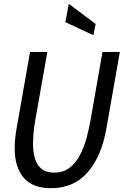

<svg xmlns="http://www.w3.org/2000/svg" viewBox="-20 -972 648 1006"><path d="M247 14Q150.5 14 103.8 -41.2Q57 -96.5 57 -194.5Q57 -220.5 59.5 -245.5Q62 -270.5 66.5 -296.5L137.5 -700H228L165 -343Q153 -275 153 -220Q153 -176.5 163 -142Q173 -107.5 197 -87.5Q221 -67.5 263 -67.5Q312 -67.5 345 -93.2Q378 -119 399.5 -160.5Q421 -202 433.8 -250Q446.5 -298 454.5 -343L517 -700H608L537 -296.5Q511.5 -152 439 -69Q366.5 14 247 14ZM469.5 -787.5 322.5 -856 340.5 -952 481 -846.5Z"/></svg>

Font: Cabin Condensed
Style: Italic
Weight: 400
Width: 3
Italic angle: -10°
Designer: Pablo Impallari
Foundry: Pablo Impallari. http://www.impallari.com Igino Marini. http://www.ikern.com
Version: Version 3.001; ttfautohint (v1.8.3)